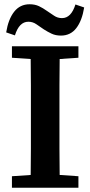

<svg xmlns="http://www.w3.org/2000/svg" viewBox="-20 -881 424 901"><path d="M36 -610V-664H348V-610L260 -604Q259 -543 259 -480.5Q259 -418 259 -356V-308Q259 -246 259 -184Q259 -122 260 -60L348 -54V0H36V-54L124 -60Q125 -122 125 -184Q125 -246 125 -308V-356Q125 -418 125 -480Q125 -542 124 -604ZM9 -729Q19 -791 46.5 -826Q74 -861 119 -861Q144 -861 163 -852Q182 -843 200 -830Q217 -819 233.5 -807.5Q250 -796 271 -796Q314 -796 334 -860L375 -846Q365 -784 338 -749Q311 -714 266 -714Q241 -714 222 -723Q203 -732 186 -743Q168 -755 151 -767Q134 -779 113 -779Q70 -779 50 -715Z"/></svg>

Font: Source Serif 4 SmText Semibold
Style: Regular
Weight: 600
Designer: Frank Grießhammer
Foundry: Adobe
Version: Version 4.005;hotconv 1.1.0;makeotfexe 2.6.0